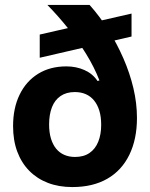

<svg xmlns="http://www.w3.org/2000/svg" viewBox="-20 -749 608 778"><path d="M273 9Q218 9 174 -8Q130 -25 98.5 -57Q67 -89 50 -134.5Q33 -180 33 -238Q33 -311 59.5 -365.5Q86 -420 134.5 -450Q183 -480 249 -480Q289 -480 322.5 -465Q356 -450 375 -421L383 -423Q362 -477 329 -530.5Q296 -584 256 -634Q216 -684 172 -729H343Q385 -682 419.5 -627Q454 -572 480 -512.5Q506 -453 520.5 -392Q535 -331 535 -271Q535 -185 504 -121.5Q473 -58 414.5 -24.5Q356 9 273 9ZM284 -113Q319 -113 342.5 -129Q366 -145 378 -174.5Q390 -204 390 -243Q390 -276 382.5 -300.5Q375 -325 361 -342Q347 -359 327.5 -367.5Q308 -376 283 -376Q249 -376 225.5 -360Q202 -344 190.5 -314.5Q179 -285 179 -245Q179 -212 186.5 -187.5Q194 -163 207.5 -146.5Q221 -130 240.5 -121.5Q260 -113 284 -113ZM141 -515V-609L513 -694V-601Z"/></svg>

Font: Mona Sans ExtraLight
Style: Bold
Weight: 700
Version: Version 2.000